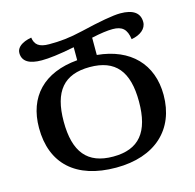

<svg xmlns="http://www.w3.org/2000/svg" viewBox="-107 -836 969 956"><g transform="rotate(-15 377.5 -357.5)"><path d="M377 11C579 11 698 -101 698 -278C698 -437 598 -540 428 -556V-645C474 -655 510 -660 537 -660C586 -660 609 -640 616 -587C662 -595 694 -620 694 -655C694 -702 660 -726 594 -726C557 -726 485 -713 389 -690C316 -673 271 -669 213 -669C161 -669 140 -687 135 -724C85 -715 58 -693 58 -665C58 -621 94 -601 157 -601C194 -601 247 -607 327 -623V-556C152 -541 56 -440 56 -279C56 -95 170 11 377 11ZM377 -46C244 -46 183 -121 183 -278C183 -434 245 -507 378 -507C510 -507 571 -434 571 -278C571 -121 510 -46 377 -46Z"/></g></svg>

Font: Noto Serif Georgian Medium
Style: Regular
Weight: 500
Designer: Monotype Design Team, Akaki Razmadze
Foundry: Google LLC
Version: Version 2.003